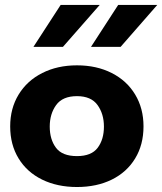

<svg xmlns="http://www.w3.org/2000/svg" viewBox="-20 -751 661 782"><path d="M21.5 -236.3Q21.5 -309.6 55.9 -366Q90.3 -422.4 152.1 -453.6Q213.9 -484.9 293.5 -484.9Q373.5 -484.9 435.1 -453.6Q496.6 -422.4 530.5 -366Q564.5 -309.6 564.5 -236.3Q564.5 -161.6 530.5 -105.7Q496.6 -49.8 435.3 -19.5Q374 10.7 293.5 10.7Q213.4 10.7 151.6 -19.5Q89.8 -49.8 55.7 -105.7Q21.5 -161.6 21.5 -236.3ZM293.5 -115.2Q352.5 -115.2 377.9 -149.2Q403.3 -183.1 403.3 -235.4Q403.3 -287.1 377.2 -323.2Q351.1 -359.4 293.5 -359.4Q234.9 -359.4 208.7 -323.2Q182.6 -287.1 182.6 -235.4Q182.6 -183.1 208 -149.2Q233.4 -115.2 293.5 -115.2ZM461.4 -731H620.6L471.2 -560.1H350.6ZM227.1 -731H386.2L236.3 -560.1H116.2Z"/></svg>

Font: Glacial Indifference
Style: Bold
Weight: 700
Designer: Alfredo Marco Pradil
Foundry: Alfredo Marco Pradil
Version: Version 1.312